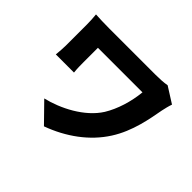

<svg xmlns="http://www.w3.org/2000/svg" viewBox="-169 -1009 1338 1338"><g transform="rotate(45 500.0 -340.0)"><path d="M917 -672 800 -746C768 -740 728 -738 687 -738C608 -738 273 -738 229 -738C181 -738 132 -740 98 -742C101 -713 103 -678 103 -649C103 -600 103 -484 103 -439C103 -408 100 -381 97 -347H276C272 -382 272 -424 272 -439C272 -484 272 -555 272 -587C343 -587 644 -587 711 -587C701 -485 669 -383 622 -306C545 -183 384 -103 257 -73L393 66C553 8 689 -91 773 -223C854 -349 878 -496 896 -593C899 -609 910 -654 917 -672Z"/></g></svg>

Font: Noto Sans HK Black
Style: Regular
Weight: 900
Designer: Ryoko NISHIZUKA 西塚涼子 (kana, bopomofo & ideographs); Paul D. Hunt (Latin, Greek & Cyrillic); Sandoll Communications 산돌커뮤니
Foundry: Adobe
Version: Version 2.004;hotconv 1.0.118;makeotfexe 2.5.65603